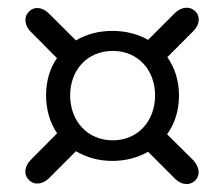

<svg xmlns="http://www.w3.org/2000/svg" viewBox="-20 -575 577 494"><path d="M410 -229.5C429.5 -256.5 440.5 -290.5 440.5 -329.5C440.5 -368 429.5 -401 410.5 -428L477.5 -495C492.5 -510 497 -531 483 -545.5C467.5 -561 445.5 -556.5 430 -541.5L361 -472.5C334.5 -487.5 303.5 -495.5 269 -495.5C234 -495.5 202 -487 175.5 -471L105.5 -540.5C91 -555.5 69 -560 55 -545.5C39.5 -530.5 44 -508 59.5 -493L126.5 -425.5C108.5 -399.5 98.5 -367 98.5 -329.5C98.5 -292 109 -258.5 127 -232L59 -163.5C44 -148.5 39.5 -126.5 54.5 -112C69 -97 91 -101.5 106 -116.5L175.5 -186C202 -170 234 -161 269 -161C303.5 -161 334.5 -169.5 361 -184.5L430.5 -115C445.5 -100 467 -96 482 -110.5C497 -125 492 -147 477.5 -162.5ZM160.5 -329.5C160.5 -395.5 205 -444 270 -444C335 -444 379 -395 379 -329.5C379 -263.5 335 -214 270 -214C205 -214 160.5 -263.5 160.5 -329.5Z"/></svg>

Font: dr Title
Style: Regular
Weight: 400
Version: Version 1.000;hotconv 1.0.109;makeotfexe 2.5.65596